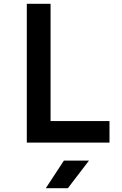

<svg xmlns="http://www.w3.org/2000/svg" viewBox="-20 -750 640 1010"><path d="M121 0V-730H246V-113H556V0ZM221 240 316 95H448L337 240Z"/></svg>

Font: NKDuy Mono
Style: Bold
Weight: 700
Monospace: yes
Designer: NKDuy
Foundry: NKDuy
Version: Version 2.251; ttfautohint (v1.8.4.7-5d5b)